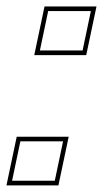

<svg xmlns="http://www.w3.org/2000/svg" viewBox="-28 -560 328 580"><path d="M75.5 -393.5 106.5 -540.5H263.5L232.5 -393.5ZM92.5 -407.5H221.5L246.5 -526.5H117.5ZM-8.5 0 22.5 -147H179.5L148.5 0ZM8.5 -14H137.5L162.5 -133H33.5Z"/></svg>

Font: Tourney Thin Thin
Style: Italic
Weight: 250
Italic angle: -12°
Version: Version 1.015